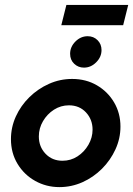

<svg xmlns="http://www.w3.org/2000/svg" viewBox="-20 -755 547 789"><path d="M224.3 13.9Q170.1 13.9 124.7 -11.5Q79.2 -36.8 52.1 -81.6Q25 -126.4 25 -183.3Q25 -231.9 45.1 -276.4Q65.3 -320.8 100.7 -355.6Q136.1 -390.3 181.2 -410.4Q226.4 -430.6 276.4 -430.6Q333.3 -430.6 378.1 -404.5Q422.9 -378.5 449 -334Q475 -289.6 475 -234.7Q475 -186.1 454.5 -141.3Q434 -96.5 399 -61.5Q363.9 -26.4 318.8 -6.2Q273.6 13.9 224.3 13.9ZM236.8 -94.4Q270.8 -94.4 298.6 -112.5Q326.4 -130.6 343.4 -160.1Q360.4 -189.6 360.4 -222.2Q360.4 -263.9 333.3 -293.1Q306.2 -322.2 263.2 -322.2Q229.9 -322.2 201.7 -304.2Q173.6 -286.1 156.6 -256.9Q139.6 -227.8 139.6 -194.4Q139.6 -152.1 167 -123.3Q194.4 -94.4 236.8 -94.4ZM325 -477.1Q301.4 -477.1 284.7 -493.1Q268.1 -509 268.1 -534Q268.1 -562.5 289.9 -584.4Q311.8 -606.2 340.3 -606.2Q364.6 -606.2 380.9 -589.9Q397.2 -573.6 397.2 -549.3Q397.2 -520.8 375.3 -499Q353.5 -477.1 325 -477.1ZM231.9 -651.4 252.8 -734.7H506.9L486.1 -651.4Z"/></svg>

Font: Afacad
Style: Italic
Weight: 400
Italic angle: -14°
Designer: Kristian Moeller
Foundry: Dicotype
Version: Version 1.000